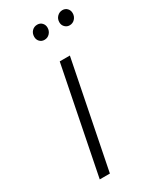

<svg xmlns="http://www.w3.org/2000/svg" viewBox="-183 -763 674 820"><g transform="rotate(-30 154.0 -353.0)"><path d="M53 0 157 -522H207L103 0ZM147 -634Q133 -634 124 -643.5Q115 -653 115 -667Q115 -684 125.5 -695Q136 -706 152 -706Q166 -706 175 -696.5Q184 -687 184 -673Q184 -657 173.5 -645.5Q163 -634 147 -634ZM271 -634Q258 -634 248.5 -643.5Q239 -653 239 -667Q239 -684 250 -695Q261 -706 276 -706Q290 -706 299 -696.5Q308 -687 308 -673Q308 -657 297.5 -645.5Q287 -634 271 -634Z"/></g></svg>

Font: Montserrat Light
Style: Italic
Weight: 300
Italic angle: -11.3°
Designer: Julieta Ulanovsky
Foundry: Julieta Ulanovsky
Version: Version 9.000; ttfautohint (v1.8.4.7-5d5b)